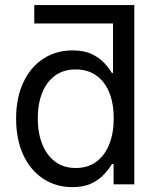

<svg xmlns="http://www.w3.org/2000/svg" viewBox="-20 -748 637 779"><path d="M480 -652.8H119.1V-727.5H524.9ZM273.9 11.2Q206.5 11.2 154.8 -23.2Q103 -57.6 74.2 -120.1Q45.4 -182.6 45.4 -267.1Q45.4 -351.1 74.5 -413.3Q103.5 -475.6 155.3 -509.5Q207 -543.5 274.4 -543.5Q321.3 -543.5 352.3 -528.6Q383.3 -513.7 402.8 -492.7Q422.4 -471.7 433.6 -452.1H438.5V-727.5H524.9V0H440.9V-82.5H434.1Q422.4 -62.5 402.3 -40.8Q382.3 -19 351.3 -3.9Q320.3 11.2 273.9 11.2ZM287.1 -66.4Q336.4 -66.4 370.8 -91.8Q405.3 -117.2 423.3 -162.6Q441.4 -208 441.4 -267.6Q441.4 -327.6 423.6 -372.1Q405.8 -416.5 371.1 -441.4Q336.4 -466.3 287.1 -466.3Q237.8 -466.3 203.4 -441.2Q168.9 -416 151.1 -371.3Q133.3 -326.7 133.3 -267.6Q133.3 -208.5 151.4 -163.1Q169.4 -117.7 203.9 -92Q238.3 -66.4 287.1 -66.4Z"/></svg>

Font: Inter 20pt
Style: Regular
Weight: 400
Version: Version 4.001;git-66647c0bb